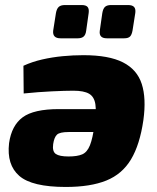

<svg xmlns="http://www.w3.org/2000/svg" viewBox="-20 -730 625 762"><path d="M241 12Q107 12 56.5 -32Q6 -76 16 -162Q26 -232 70 -264.5Q114 -297 214 -297H485L472 -206H252Q217 -206 206 -195.5Q195 -185 191 -158Q187 -129 201.5 -119Q216 -109 252 -109Q287 -109 306.5 -117.5Q326 -126 337 -153.5Q348 -181 355 -234Q363 -287 358.5 -316.5Q354 -346 333.5 -358Q313 -370 271 -370Q239 -370 186 -367.5Q133 -365 74 -359L73 -469Q108 -485 147.5 -494Q187 -503 228.5 -507Q270 -511 311 -511Q412 -511 468 -482.5Q524 -454 542.5 -397Q561 -340 549 -253Q535 -156 500 -97.5Q465 -39 402 -13.5Q339 12 241 12ZM304 -710Q321 -710 327.5 -702.5Q334 -695 332 -679L322 -608Q320 -592 312 -585Q304 -578 289 -578H220Q188 -578 191 -608L202 -678Q205 -695 213 -702.5Q221 -710 238 -710ZM488 -710Q505 -710 512 -702.5Q519 -695 517 -679L506 -609Q503 -592 496 -585Q489 -578 473 -578H404Q372 -578 376 -608L386 -678Q389 -696 397 -703Q405 -710 421 -710Z"/></svg>

Font: Exo 2 ExtraBold
Style: Italic
Weight: 800
Italic angle: -8°
Designer: Natanael Gama
Foundry: Natanael Gama
Version: Version 2.010